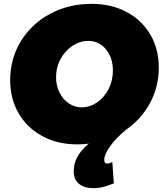

<svg xmlns="http://www.w3.org/2000/svg" viewBox="-20 -736 847 1000"><path d="M636 -60Q585 -18 554 25Q523 68 523 97Q523 116 538 116Q549 116 565 108L573 219Q543 231 518.5 237.5Q494 244 465 244Q420 244 392 222Q364 200 364 156Q364 116 382.5 81.5Q401 47 442 12Q417 16 383 16Q280 16 200.5 -27Q121 -70 77 -146Q33 -222 33 -318Q33 -431 89 -522Q145 -613 242 -664.5Q339 -716 457 -716Q560 -716 639.5 -673.5Q719 -631 763 -556Q807 -481 807 -385Q807 -284 761.5 -199.5Q716 -115 636 -60ZM405 -177Q448 -177 485.5 -202.5Q523 -228 545.5 -272Q568 -316 568 -369Q568 -436 531.5 -479.5Q495 -523 440 -523Q397 -523 358.5 -498Q320 -473 296 -429.5Q272 -386 272 -334Q272 -290 290 -254Q308 -218 338.5 -197.5Q369 -177 405 -177Z"/></svg>

Font: Gontserrat Black
Style: Italic
Weight: 900
Italic angle: -11.3°
Designer: Julieta Ulanovsky
Foundry: Julieta Ulanovsky
Version: Version 6.001